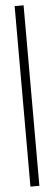

<svg xmlns="http://www.w3.org/2000/svg" viewBox="-59 -762 259 919"><g transform="rotate(-5 70.5 -302.5)"><path d="M48.8 130.9V-736.3H91.8V130.9Z"/></g></svg>

Font: Post No Bills Jaffna
Style: Regular
Weight: 400
Designer: Kosala Senevirathne, Siva Puranthara, Lasantha Premarathna, Tharique Azeez
Foundry: Mooniak
Version: Version 1.220 ; ttfautohint (v1.6)